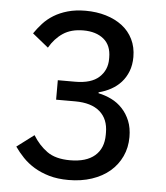

<svg xmlns="http://www.w3.org/2000/svg" viewBox="-52 -756 704 815"><g transform="rotate(5 300.0 -349.0)"><path d="M262 -406Q330 -406 363.5 -436.5Q397 -467 397 -514V-521Q397 -573 364.5 -599.5Q332 -626 278 -626Q226 -626 191.5 -603Q157 -580 134 -540L66 -595Q81 -617 100 -638Q119 -659 145 -675Q171 -691 204.5 -700.5Q238 -710 280 -710Q327 -710 367 -698Q407 -686 436.5 -663.5Q466 -641 482.5 -607.5Q499 -574 499 -532Q499 -498 488.5 -471Q478 -444 460 -424Q442 -404 417.5 -390.5Q393 -377 365 -370V-366Q394 -360 420.5 -347Q447 -334 467.5 -312Q488 -290 500 -260.5Q512 -231 512 -192Q512 -147 494.5 -109.5Q477 -72 445.5 -45Q414 -18 369 -3Q324 12 270 12Q223 12 187 1.5Q151 -9 123 -26Q95 -43 74 -65Q53 -87 37 -110L110 -165Q135 -124 171 -98Q207 -72 269 -72Q338 -72 374.5 -103.5Q411 -135 411 -193V-202Q411 -260 374.5 -291.5Q338 -323 269 -323H188V-406Z"/></g></svg>

Font: IBM Plex Sans Text
Style: Regular
Weight: 450
Designer: Mike Abbink, Paul van der Laan, Pieter van Rosmalen
Foundry: Bold Monday
Version: Version 3.005